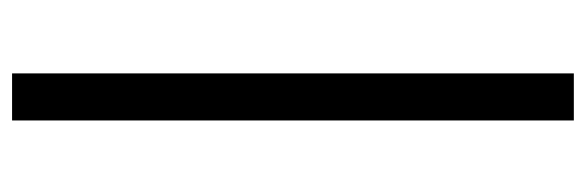

<svg xmlns="http://www.w3.org/2000/svg" viewBox="-338 -426 947 310"><g transform="rotate(90 135.0 -270.5)"><path d="M98 183V-724H174V183Z"/></g></svg>

Font: Archivo SemiExpanded
Style: Italic
Weight: 400
Width: 6
Italic angle: -10°
Designer: Hector Gatti
Foundry: Omnibus-Type
Version: Version 2.001